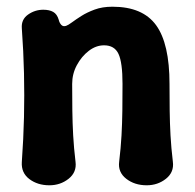

<svg xmlns="http://www.w3.org/2000/svg" viewBox="-20 -536 580 572"><path d="M45 -452Q43 -478 63.5 -492.5Q84 -507 109 -507Q127 -507 138.5 -500.5Q150 -494 155 -477Q157 -468 162.5 -462Q168 -456 177 -459Q183 -461 194.5 -469.5Q206 -478 222.5 -488.5Q239 -499 262 -507.5Q285 -516 315 -516Q405 -516 445 -461Q485 -406 485 -286Q485 -244 485.5 -206.5Q486 -169 488 -132.5Q490 -96 495 -54Q499 -23 474.5 -3.5Q450 16 417 16Q381 16 356 -3.5Q331 -23 335 -54Q340 -96 342 -132.5Q344 -169 344.5 -206.5Q345 -244 345 -286Q345 -350 333 -375.5Q321 -401 290 -401Q266 -401 244.5 -384.5Q223 -368 209 -342Q195 -316 195 -286Q195 -244 195.5 -206.5Q196 -169 198 -132.5Q200 -96 205 -54Q209 -23 184.5 -3.5Q160 16 127 16Q92 16 67.5 -2.5Q43 -21 45 -53Q50 -123 51.5 -187.5Q53 -252 51.5 -317.5Q50 -383 45 -452Z"/></svg>

Font: Winky Sans SemiBold
Style: Regular
Weight: 600
Designer: Simon Atzbach
Foundry: typofactur
Version: Version 1.205